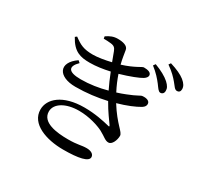

<svg xmlns="http://www.w3.org/2000/svg" viewBox="-182 -1049 1364 1323"><g transform="rotate(30 500.0 -387.5)"><path d="M331 -746C350 -746 370 -745 387 -743C417 -740 426 -729 435 -706C444 -682 453 -658 462 -634C413 -622 357 -613 321 -613C246 -613 215 -630 165 -667L152 -657C201 -567 254 -554 330 -554C379 -554 433 -562 486 -574C503 -531 521 -489 539 -453C474 -435 403 -424 333 -424C229 -424 215 -462 271 -517L255 -531C142 -453 187 -361 327 -361C415 -361 498 -372 572 -389C609 -323 646 -276 663 -251C669 -241 668 -238 655 -242C611 -253 539 -269 454 -269C281 -269 197 -190 197 -106C197 8 336 56 470 56C593 56 666 40 666 4C666 -20 641 -34 607 -34C563 -34 543 -22 464 -22C373 -22 254 -36 254 -123C254 -186 328 -231 433 -231C515 -231 592 -205 629 -186C674 -162 689 -142 716 -142C743 -142 763 -186 763 -222C763 -252 705 -279 627 -404C699 -424 758 -449 795 -471C814 -483 819 -495 819 -507C819 -532 790 -540 761 -537C747 -537 732 -520 656 -491C636 -483 614 -475 591 -468C569 -510 553 -549 540 -587C617 -609 682 -635 706 -650C723 -661 730 -673 730 -683C729 -708 698 -713 670 -713C656 -713 620 -680 521 -649C511 -687 506 -726 501 -755C496 -785 457 -794 416 -794C383 -794 357 -783 328 -763ZM717 -756C761 -722 788 -690 808 -664C827 -639 838 -619 854 -618C870 -618 881 -629 881 -647C882 -667 873 -685 849 -707C822 -731 782 -753 729 -773ZM806 -815C854 -781 877 -756 898 -731C919 -706 929 -686 947 -686C964 -686 973 -696 973 -714C973 -735 963 -754 936 -776C911 -796 870 -815 817 -831Z"/></g></svg>

Font: Noto Serif SC Medium
Style: Regular
Weight: 500
Designer: Ryoko NISHIZUKA 西塚涼子 (kana & ideographs); Frank Grießhammer (Latin, Greek & Cyrillic); Wenlong ZHANG 张文龙 (bopomofo); San
Foundry: Adobe Systems Incorporated
Version: Version 1.001;PS 1.001;hotconv 16.6.54;makeotf.lib2.5.65590